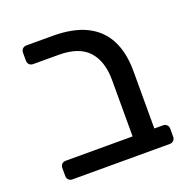

<svg xmlns="http://www.w3.org/2000/svg" viewBox="-107 -673 759 774"><g transform="rotate(-20 272.5 -285.5)"><path d="M75.9 0Q65.7 0 59.3 -6.4Q52.9 -12.7 52.9 -22.9V-57Q52.9 -67.2 59.3 -73.6Q65.7 -79.9 75.9 -79.9H362.6V-321.6Q362.6 -401.9 322.6 -446.4Q282.6 -490.9 193.6 -490.9H85.9Q75.7 -490.9 69.3 -497.3Q62.9 -503.6 62.9 -513.8V-548.1Q62.9 -558.3 69.3 -564.6Q75.7 -571 85.9 -571H198.6Q285.1 -571 342 -543.1Q398.9 -515.2 427.4 -460.7Q455.9 -406.1 455.9 -325.3V-79.9H492.9Q503.1 -79.9 509.5 -73.6Q515.9 -67.2 515.9 -57V-22.9Q515.9 -12.7 509.5 -6.4Q503.1 0 492.9 0Z"/></g></svg>

Font: Rubik Light
Style: Regular
Weight: 300
Designer: Hubert and Fischer
Foundry: Hubert and Fischer
Version: Version 2.300;gftools[0.9.30]